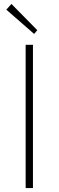

<svg xmlns="http://www.w3.org/2000/svg" viewBox="-20 -953 297 973"><path d="M110 0H147V-726H110ZM153 -781 169 -800 38 -933 12 -904Z"/></svg>

Font: Harano Aji Gothic ExtraLight
Style: Regular
Weight: 250
Foundry: Masamichi Hosoda
Version: HaranoAjiGothic-ExtraLight version 20230610;ttx 4.39.4